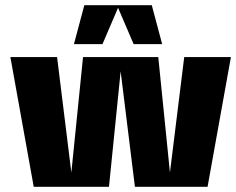

<svg xmlns="http://www.w3.org/2000/svg" viewBox="-20 -720 910 740"><path d="M111 0H110L20 -500H200L255 -55L300 -500H590L635 -55L690 -500H870L780 0H500L445 -445L400 0ZM605 -550H495L435 -690L375 -550H265L305 -700H565Z"/></svg>

Font: Fivo Sans Modern Heavy
Style: Regular
Weight: 900
Designer: Alexander Slobzheninov
Foundry: Alexander Slobzheninov
Version: 1.0